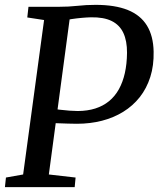

<svg xmlns="http://www.w3.org/2000/svg" viewBox="-20 -771 653 791"><path d="M0.3 0 4.5 -39.6 75.3 -52.2 161.6 -688.5 92.4 -699.1 97.3 -743H221.8Q263.3 -743 299.3 -747Q335.2 -751 373.8 -751Q453.7 -751 506.3 -729.9Q558.8 -708.7 585.2 -665.9Q611.6 -623.1 612.9 -558.6Q614.2 -501.1 599.2 -453.9Q584.2 -406.8 555.8 -370.8Q527.3 -334.8 487.7 -310.4Q448.1 -285.9 399.8 -273.5Q351.4 -261.1 297.1 -261.1Q282 -261.1 259.3 -261.8Q236.6 -262.4 216.1 -263.3Q195.6 -264.2 186.6 -264.7L188.1 -324.5Q203.6 -321.8 224.5 -319.2Q245.4 -316.7 266 -315.1Q286.5 -313.6 300.7 -313.6Q340.7 -313.9 372.8 -324.1Q405 -334.4 429.3 -354.3Q453.6 -374.3 469.8 -403.4Q486 -432.5 494.4 -470.1Q502.8 -507.7 503.3 -553.3Q503.6 -602.6 488.2 -635.4Q472.8 -668.3 440 -684.5Q407.1 -700.7 354.5 -699.7Q337.6 -699.3 316.5 -697.4Q295.4 -695.5 274.2 -692.3Q253 -689.1 235.5 -684.2L271.9 -729.1L181.2 -52.2L291.4 -39.6L287.7 0Z"/></svg>

Font: Merriweather Light
Style: Italic
Weight: 300
Italic angle: -7.8°
Designer: Eben Sorkin
Foundry: Eben Sorkin
Version: Version 2.101